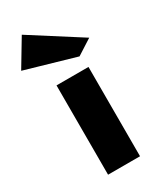

<svg xmlns="http://www.w3.org/2000/svg" viewBox="-235 -864 775 931"><g transform="rotate(-30 153.0 -398.5)"><path d="M80 0V-500H259V0ZM247 -566 -33 -647 57 -797 333 -621Z"/></g></svg>

Font: Panamera Black
Style: Regular
Weight: 900
Designer: Bastien Sozeau
Foundry: NBR — Bastien Sozeau
Version: Version 3.002; ttfautohint (v1.8.4.7-5d5b);gftools[0.9.33]